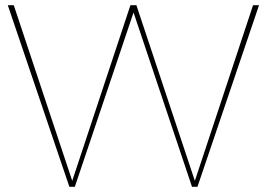

<svg xmlns="http://www.w3.org/2000/svg" viewBox="-20 -719 1027 739"><path d="M954 -699H977L740 0H719L494 -671L268 0H247L10 -699H33L258 -23L482 -699H505L730 -23Z"/></svg>

Font: Gontserrat Thin
Style: Regular
Weight: 250
Designer: Julieta Ulanovsky
Foundry: Julieta Ulanovsky
Version: Version 6.001